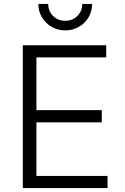

<svg xmlns="http://www.w3.org/2000/svg" viewBox="-20 -958 635 978"><path d="M96.2 0V-727.5H521V-665.5H165.5V-397H498.5V-335H165.5V-62H527.8V0ZM312.5 -803.2Q273.9 -803.2 242.9 -821.3Q211.9 -839.4 193.6 -869.9Q175.3 -900.4 175.3 -938H225.6Q225.6 -901.4 250.5 -876.7Q275.4 -852.1 312.5 -852.1Q349.1 -852.1 374 -876.7Q398.9 -901.4 398.9 -938H449.2Q449.2 -900.9 431.2 -870.1Q413.1 -839.4 381.8 -821.3Q350.6 -803.2 312.5 -803.2Z"/></svg>

Font: Inter Light
Style: Regular
Weight: 300
Designer: Rasmus Andersson
Foundry: rsms
Version: Version 4.000;git-a52131595